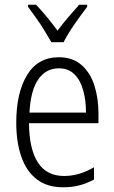

<svg xmlns="http://www.w3.org/2000/svg" viewBox="-20 -785 485 815"><path d="M230 -542Q288 -542 325.5 -509.5Q363 -477 380.5 -422.5Q398 -368 398 -303V-262H103Q104 -152 141 -95Q178 -38 252 -38Q316 -38 379 -75V-23Q350 -7 318 1.5Q286 10 248 10Q180 10 136 -24Q92 -58 70.5 -120Q49 -182 49 -264Q49 -391 95 -466.5Q141 -542 230 -542ZM230 -495Q175 -495 142.5 -448Q110 -401 105 -307H345Q345 -359 333 -402Q321 -445 295.5 -470Q270 -495 230 -495ZM198 -606Q185 -629 168 -656.5Q151 -684 132.5 -710Q114 -736 99 -756V-765H133Q154 -743 178.5 -713.5Q203 -684 224 -655Q247 -685 268.5 -710.5Q290 -736 316 -765H350V-756Q326 -725 296.5 -682.5Q267 -640 250 -606Z"/></svg>

Font: Noto Sans Khmer UI Condensed Light
Style: Regular
Weight: 300
Width: 3
Designer: Danh Hong and the Monotype Design Team
Foundry: Monotype Imaging Inc.
Version: Version 2.002; ttfautohint (v1.8.4.7-5d5b)